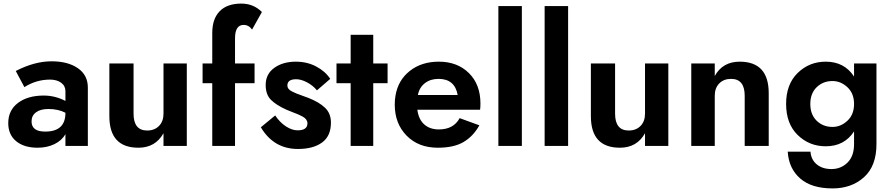

<svg xmlns="http://www.w3.org/2000/svg" viewBox="-20 -814 4970 1071"><path d="M156 -137Q156 -80 232 -80Q345 -80 345 -184V-185Q305 -206 250 -206Q206 -206 181 -187.5Q156 -169 156 -137ZM116 -328 68 -418Q172 -472 268 -472Q359 -472 414.5 -433.5Q470 -395 470 -326V0H345V-66Q325 -30 283.5 -10Q242 10 190 10Q114 10 70 -26.5Q26 -63 26 -127Q26 -199 80.5 -240Q135 -281 224 -281Q287 -281 345 -251V-305Q345 -335 321 -352.5Q297 -370 259 -370Q182 -370 116 -328Z M725 -180Q725 -86 801 -86Q842 -86 867 -111.5Q892 -137 892 -180V-460H1022V0H892V-71Q847 10 752 10Q590 10 590 -166V-460H725Z M1386 -649Q1368 -675 1339 -675Q1291 -675 1291 -600V-460H1400V-350H1291V0H1164V-350H1110V-460H1164V-630Q1164 -709 1205.5 -751.5Q1247 -794 1326 -794Q1394 -794 1441 -747Z M1515 -170Q1541 -131 1575 -109Q1609 -87 1640 -87Q1695 -87 1695 -126Q1695 -137 1688.5 -146.5Q1682 -156 1668.5 -163.5Q1655 -171 1643 -176Q1631 -181 1610 -189Q1589 -197 1578 -202Q1522 -227 1492 -256.5Q1462 -286 1462 -340Q1462 -401 1510 -435.5Q1558 -470 1630 -470Q1693 -470 1744 -443Q1795 -416 1822 -374L1748 -310Q1726 -337 1693 -354.5Q1660 -372 1632 -372Q1583 -372 1583 -337Q1583 -327 1589 -319Q1595 -311 1608.5 -304Q1622 -297 1633.5 -292.5Q1645 -288 1667 -280Q1689 -272 1700 -268Q1759 -245 1792.5 -213.5Q1826 -182 1826 -130Q1826 -55 1776.5 -19Q1727 17 1642 17Q1507 17 1435 -104Z M1936 -620H2062V-460H2142V-350H2062V0H1936V-350H1857V-460H1936Z M2533 -284Q2517 -374 2426 -374Q2381 -374 2350 -350Q2319 -326 2311 -284ZM2308 -202Q2315 -148 2346.5 -120Q2378 -92 2428 -92Q2510 -92 2544 -155L2654 -115Q2620 -54 2566 -22Q2512 10 2422 10Q2314 10 2248 -57.5Q2182 -125 2182 -230Q2182 -259 2186 -280Q2200 -366 2265.5 -418Q2331 -470 2428 -470Q2531 -470 2595.5 -406.5Q2660 -343 2660 -236Q2660 -216 2658 -202Z M2760 -780H2891V0H2760Z M3018 -780H3149V0H3018Z M3411 -180Q3411 -86 3487 -86Q3528 -86 3553 -111.5Q3578 -137 3578 -180V-460H3708V0H3578V-71Q3533 10 3438 10Q3276 10 3276 -166V-460H3411Z M4134 -280Q4134 -374 4058 -374Q4017 -374 3992 -348.5Q3967 -323 3967 -280V0H3836V-460H3967V-390Q4011 -470 4106 -470Q4268 -470 4268 -294V0H4134Z M4586 -470Q4690 -470 4744 -387V-460H4869V-10Q4869 112 4799.5 174.5Q4730 237 4624 237Q4507 237 4443.5 181.5Q4380 126 4374 32H4501Q4504 76 4535.5 102.5Q4567 129 4618 129Q4671 129 4707.5 93Q4744 57 4744 -10V-81Q4690 2 4586 2Q4494 2 4429.5 -61Q4365 -124 4365 -234Q4365 -344 4429.5 -407Q4494 -470 4586 -470ZM4624 -106Q4670 -106 4707 -140.5Q4744 -175 4744 -234Q4744 -293 4707 -327.5Q4670 -362 4624 -362Q4571 -362 4535.5 -327.5Q4500 -293 4500 -234Q4500 -175 4535.5 -140.5Q4571 -106 4624 -106Z"/></svg>

Font: Renner*
Style: Semi
Weight: 600
Version: Version 003.000 ; ttfautohint (v0.97) -l 8 -r 50 -G 200 -x 1